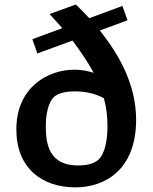

<svg xmlns="http://www.w3.org/2000/svg" viewBox="-20 -796 660 828"><path d="M508 -770.5 365 -717.5C345 -739.5 325 -759.5 307 -776.5L193.5 -735.5C210.5 -716.5 229 -697.5 248.5 -674.5L119.5 -627L141 -565.5L292.5 -621L313.5 -592.5C339.5 -556 363.5 -520 384 -482C359 -490 331.5 -495.5 301 -495.5C187 -495.5 50.5 -420.5 50.5 -237.5C50.5 -72.5 159.5 12 305 12C432 12 567 -63 567 -280C567 -431 492.5 -558 424.5 -646.5L410.5 -664.5L530 -708.5ZM177.5 -251.5C177.5 -328 199 -369.5 218.5 -382.5C238 -395.5 267 -402 300.5 -402C348 -402 390.5 -393 428 -372.5C438 -335.5 443.5 -296 443.5 -252.5C443.5 -157 418.5 -116 398.5 -102.5C380 -89.5 354.5 -82.5 316 -82.5C192 -82.5 177.5 -174.5 177.5 -251.5Z"/></svg>

Font: Monaspace Argon SemiBold
Style: Regular
Weight: 600
Designer: Riley Cran & the Lettermatic Team
Foundry: Lettermatic
Version: Version 1.000 (Monaspace Argon)